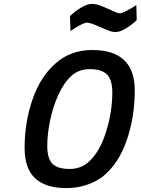

<svg xmlns="http://www.w3.org/2000/svg" viewBox="-20 -952 720 983"><path d="M489 -815Q443 -836 426 -836Q414 -836 388.5 -822.5Q363 -809 341 -793L338 -869Q362 -893 394.5 -912.5Q427 -932 449 -932Q470 -932 490.5 -924.5Q511 -917 545 -902Q581 -884 593 -884Q604 -884 629 -897Q654 -910 678 -926L680 -849Q656 -826 625.5 -807Q595 -788 572 -788Q555 -788 536.5 -795Q518 -802 489 -815ZM106 -196Q106 -326 146.5 -443Q187 -560 264 -627Q341 -696 452 -696Q670 -696 670 -489Q670 -353 628.5 -233Q587 -113 506 -48Q469 -20 421 -4.5Q373 11 320 11Q214 11 160 -39Q106 -89 106 -196ZM435 -124Q491 -175 523 -277Q555 -379 555 -479Q555 -542 528.5 -570Q502 -598 440 -598Q384 -598 347 -565Q308 -530 279.5 -468Q251 -406 236.5 -335.5Q222 -265 222 -206Q222 -141 248 -114Q274 -87 337 -87Q395 -87 435 -124Z"/></svg>

Font: Cairo SemiBold
Style: Italic
Weight: 600
Italic angle: -13°
Designer: Mohamed Gaber, Accademia di Belle Arti di Urbino and others
Foundry: Kief Type Foundry, Accademia di Belle Arti di Urbino and others
Version: Version 3.011